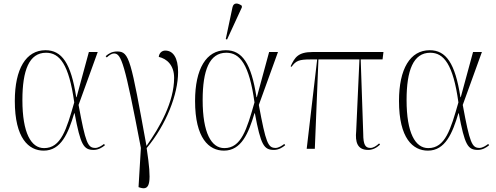

<svg xmlns="http://www.w3.org/2000/svg" viewBox="-20 -824 2747 1063"><path d="M222 10C318 10 358 -86 391 -197H393C426 -20 443 6 499 6C524 6 546 -7 561 -20L556 -27C544 -18 525 -5 508 -5C466 -5 454 -31 415 -243L521 -536H472L404 -286H402C373 -475 322 -546 232 -546C124 -546 62 -443 62 -265C62 -58 139 10 222 10ZM224 -4C152 -4 104 -88 104 -270C104 -434 141 -532 235 -532C310 -532 362 -468 391 -257C348 -107 318 -4 224 -4Z M756 215C812 232 821 188 792 -4C900 -133 966 -302 966 -425C966 -505 938 -544 895 -544C876 -544 861 -530 859 -509C903 -499 944 -464 944 -393C944 -260 865 -120 791 -16C704 -493 697 -539 629 -539C600 -539 582 -528 565 -513L571 -506C585 -519 599 -528 611 -528C652 -528 670 -476 760 -5L747 212Z M1237 -605 1319 -783V-792C1298 -808 1273 -812 1267 -783L1230 -608ZM1220 10C1316 10 1356 -86 1389 -197H1391C1424 -20 1441 6 1497 6C1522 6 1544 -7 1559 -20L1554 -27C1542 -18 1523 -5 1506 -5C1464 -5 1452 -31 1413 -243L1519 -536H1470L1402 -286H1400C1371 -475 1320 -546 1230 -546C1122 -546 1060 -443 1060 -265C1060 -58 1137 10 1220 10ZM1222 -4C1150 -4 1102 -88 1102 -270C1102 -434 1139 -532 1233 -532C1308 -532 1360 -468 1389 -257C1346 -107 1316 -4 1222 -4Z M1678 0H1723L1743 -495H1970L1952 -98C1946 -38 1958 6 2018 6C2041 6 2062 -3 2084 -23L2079 -30C2064 -16 2047 -5 2031 -5C2004 -5 1991 -20 1991 -84L1977 -495H2098L2103 -536H1711C1630 -536 1612 -506 1589 -457L1594 -454C1618 -487 1634 -495 1699 -495H1736Z M2349 10C2445 10 2485 -86 2518 -197H2520C2553 -20 2570 6 2626 6C2651 6 2673 -7 2688 -20L2683 -27C2671 -18 2652 -5 2635 -5C2593 -5 2581 -31 2542 -243L2648 -536H2599L2531 -286H2529C2500 -475 2449 -546 2359 -546C2251 -546 2189 -443 2189 -265C2189 -58 2266 10 2349 10ZM2351 -4C2279 -4 2231 -88 2231 -270C2231 -434 2268 -532 2362 -532C2437 -532 2489 -468 2518 -257C2475 -107 2445 -4 2351 -4Z"/></svg>

Font: Noto Serif Display SemiCondensed ExtraLight
Style: Regular
Weight: 200
Width: 4
Designer: Monotype Design Team
Foundry: Monotype Imaging Inc.
Version: Version 2.009